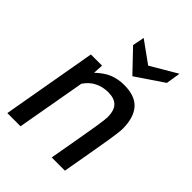

<svg xmlns="http://www.w3.org/2000/svg" viewBox="-211 -833 936 936"><g transform="rotate(45 257.5 -364.5)"><path d="M96 -490H173L170 -438Q207 -473 241.5 -486.5Q276 -500 316 -500Q392 -500 427 -460Q462 -420 462 -343Q462 -323 452.5 -263Q443 -203 407 0H316Q352 -203 361 -259.5Q370 -316 370 -331Q370 -377 349.5 -398.5Q329 -420 286 -420Q248 -420 216.5 -404Q185 -388 164 -356L101 0H10ZM209 -668 221 -729 332 -649 468 -729 456 -654 314 -558Z"/></g></svg>

Font: Cabin
Style: Italic
Weight: 400
Italic angle: -7°
Designer: Pablo Impallari
Foundry: Pablo Impallari. http://www.impallari.com Igino Marini. http://www.ikern.com
Version: Version 2.200